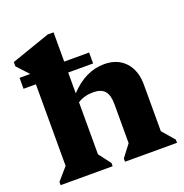

<svg xmlns="http://www.w3.org/2000/svg" viewBox="-136 -886 962 1006"><g transform="rotate(-20 345.5 -382.5)"><path d="M32 0V-18L91 -86V-592L22 -666V-690L238 -765H271V-425Q358 -518 462 -518Q536 -518 579 -471.5Q622 -425 622 -345V-86L681 -18V0H391V-18L442 -85V-303Q442 -353 422 -376Q402 -399 358 -399Q307 -399 271 -375V-85L322 -18V0ZM22 -541V-602H410V-541Z"/></g></svg>

Font: Platypi ExtraBold
Style: Regular
Weight: 800
Designer: David Sargent
Foundry: Bolt Cutter Type
Version: Version 1.200; ttfautohint (v1.8.4.7-5d5b)